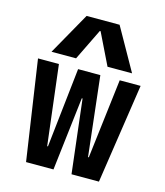

<svg xmlns="http://www.w3.org/2000/svg" viewBox="-117 -879 833 967"><g transform="rotate(15 300.0 -395.0)"><path d="M110 0 33 -520H142L192 -105H196L242 -520H358L405 -105H409L459 -520H568L490 0H347L302 -383H298L253 0ZM90 -570 214 -790H386L510 -570H382L302 -734H298L218 -570Z"/></g></svg>

Font: M PLUS Code Latin 60 Medium
Style: Regular
Weight: 500
Width: 7
Monospace: yes
Designer: Coji Morishita
Foundry: UNDERFOREST DESIGN
Version: Version 1.005; ttfautohint (v1.8.3)